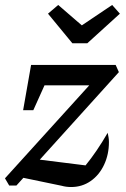

<svg xmlns="http://www.w3.org/2000/svg" viewBox="-27 -746 507 772"><path d="M10 0 -7 -29 332 -403H152L107 -303H66L98 -485H438L451 -456L133 -104L317 -81Q362 -136 406 -212Q408 -203 409.5 -193.5Q411 -184 411 -175Q411 -125 391.5 -83.5Q372 -42 337.5 -18Q303 6 259 6Q239 6 221 1L67 -31L39 0ZM264 -572 166 -691 207 -726 302 -644 424 -726 455 -691 324 -572Z"/></svg>

Font: Piazzolla Medium
Style: Italic
Weight: 500
Italic angle: -11.3°
Designer: Juan Pablo del Peral
Foundry: Huerta Tipografica
Version: Version 1.330